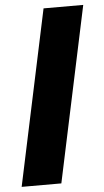

<svg xmlns="http://www.w3.org/2000/svg" viewBox="-55 -817 460 853"><g transform="rotate(-5 175.0 -391.0)"><path d="M349.5 -781.5 183.5 0H6.5L172.5 -781.5Z"/></g></svg>

Font: Epilogue ExtraBold
Style: Italic
Weight: 800
Italic angle: -12°
Designer: Tyler Finck
Foundry: Etcetera Type Co
Version: Version 2.111; ttfautohint (v1.8.3)